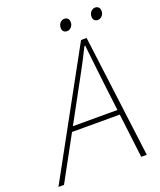

<svg xmlns="http://www.w3.org/2000/svg" viewBox="-187 -881 812 972"><g transform="rotate(-20 219.0 -395.0)"><path d="M-42 0 320 -660H350L434 0H404L356 -396Q350 -452 343 -509Q336 -566 330 -626H326Q296 -565 266 -510Q236 -455 204 -396L-12 0ZM104 -238 112 -264H392L386 -238ZM270 -726Q258 -726 251 -733Q244 -740 244 -752Q244 -769 254 -779.5Q264 -790 276 -790Q288 -790 295 -783Q302 -776 302 -762Q302 -747 292 -736.5Q282 -726 270 -726ZM436 -726Q424 -726 417 -733Q410 -740 410 -752Q410 -769 420 -779.5Q430 -790 442 -790Q454 -790 461 -783Q468 -776 468 -762Q468 -747 458 -736.5Q448 -726 436 -726Z"/></g></svg>

Font: Source Sans Variable
Style: Italic
Weight: 200
Italic angle: -11°
Designer: Paul D. Hunt
Foundry: Adobe Systems Incorporated
Version: Version 3.006;hotconv 1.0.111;makeotfexe 2.5.65597